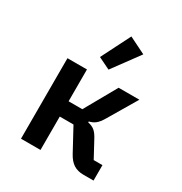

<svg xmlns="http://www.w3.org/2000/svg" viewBox="-184 -932 1008 1066"><g transform="rotate(30 320.0 -399.0)"><path d="M103 -516H228V-312H316L431 -516H564L455 -332Q438 -303 421 -289.5Q404 -276 381 -271V-265Q407 -260 424 -246Q441 -232 458 -199L512 -99H568V0H503Q466 0 440 -16.5Q414 -33 394 -70L316 -214H228V0H103ZM332 -575 256 -612 350 -798 457 -745Z"/></g></svg>

Font: Writer SemiBold
Style: Regular
Weight: 600
Monospace: yes
Designer: Mike Abbink, Paul van der Laan, Pieter van Rosmalen
Foundry: Bold Monday
Version: Version 2.001 2020